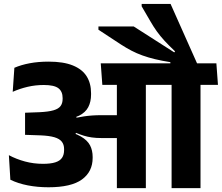

<svg xmlns="http://www.w3.org/2000/svg" viewBox="-20 -966 1139 986"><path d="M666.6 -830.2H485.5V-813.4L601.4 -737.3Q628.6 -719.7 655.2 -705.8Q681.9 -691.9 711.4 -681.3Q740.8 -670.6 775.8 -662.2Q810.8 -653.8 854.9 -646.7V-618H994.6V-634.7L856 -945.7H707.5V-933.5L752.9 -855.6Q768.9 -827.8 785.9 -804.2Q802.9 -780.7 825 -756.5Q847.2 -732.4 879.1 -702.2L874.9 -697ZM1009.7 0V-568H861.2V0ZM1099.3 -530.3 1091.2 -640.8H771.1L779.3 -530.3ZM818.7 -530.3 810.7 -640.8H497.4L505.5 -530.3ZM580.2 0H729V-570.2H580.2ZM25.6 -169.1 33.2 -43Q72.9 -23.7 122.7 -14Q172.5 -4.3 228.8 -4.3Q345.8 -4.3 400.8 -44.3Q455.8 -84.3 455.8 -155.2V-160Q455.8 -193.5 442.5 -219.4Q429.2 -245.3 395.7 -264.9Q362.2 -284.4 301.5 -299.2L299.4 -353.3Q353.9 -355.8 386.5 -372.2Q419.1 -388.6 433.4 -416Q447.6 -443.5 447.6 -480.4V-487.6Q447.6 -538 425 -574.1Q402.4 -610.2 354.3 -629.8Q306.2 -649.5 229.8 -649.5Q176.6 -649.5 132.6 -641.2Q88.5 -632.9 53.8 -617.9L45.3 -494.5Q82.1 -510.9 122.1 -520.2Q162.1 -529.5 205 -529.5Q258.3 -529.5 279.9 -512.9Q301.6 -496.3 301.6 -462.5V-458.1Q301.6 -435.8 291.1 -421.5Q280.6 -407.1 254.8 -399.6Q229 -392 182.5 -389.8L108.7 -387.1V-273.6L189.6 -270.8Q233.2 -268.9 259.4 -261.2Q285.6 -253.4 297.4 -238.4Q309.1 -223.4 309.1 -200.8V-195.3Q309.1 -170.9 298.4 -155.4Q287.7 -139.8 263.9 -132.3Q240.1 -124.7 200.9 -124.7Q152.7 -124.7 108.3 -136.7Q63.8 -148.7 25.6 -169.1ZM293.4 -363.7V-288L366.2 -272.2L370.1 -283.7Q390.9 -275.3 410 -269.3Q429.1 -263.4 451.3 -260.2Q473.6 -257 503.3 -257H632V-374.5H501.7Q474.3 -374.5 452.7 -372.9Q431 -371.3 411.8 -368.4Q392.6 -365.5 372.7 -361.6L371.3 -369.4Z"/></svg>

Font: Anek Devanagari Medium
Style: Regular
Weight: 500
Designer: Kailash Malviya (Devanagari) & Yesha Goshar (Latin)
Foundry: Ek Type
Version: Version 1.003